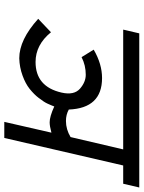

<svg xmlns="http://www.w3.org/2000/svg" viewBox="90 -742 653 872"><g transform="rotate(90 416.0 -306.5)"><path d="M206 -406Q271 -444 335 -444Q472 -444 478 -293Q501 -280 530 -280Q568 -280 603 -301L659 -540H115L132 -613H832L815 -540H732L607 0H534L583 -214Q553 -206 536 -206Q510 -206 464 -227Q461 -218 451 -196Q445 -182 425 -156Q410 -136 384 -115Q360 -96 324 -83Q286 -69 245 -68Q161 -68 66 -154L127 -212Q184 -142 262 -142Q374 -142 401 -260Q414 -317 383 -344Q353 -370 320 -370Q277 -370 240 -351Z"/></g></svg>

Font: Miedinger
Style: Italic
Weight: 400
Italic angle: -13°
Version: Version 001.000